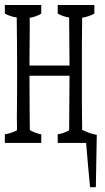

<svg xmlns="http://www.w3.org/2000/svg" viewBox="-27 -548 425 780"><path d="M356.4 -527.8Q356.4 -505.4 356.4 -492.7Q331.5 -479.5 306.6 -476.1V-472.7Q306.6 -461.9 306.6 -460.9Q305.7 -409.2 305.7 -367.7Q305.7 -319.3 305.7 -280.8Q305.7 -242.7 305.7 -214.4Q305.7 -166 305.7 -127.4Q306.2 -76.2 306.6 -34.7Q306.6 -24.4 306.6 -23.9V-20.5Q336.4 -5.4 366.2 0Q364.3 110.8 362.3 212.4H338.9Q330.6 127.4 322.8 32.7H207.5Q207.5 20 207.5 -2.4Q230.5 -5.9 253.9 -18.6Q255.4 -213.4 255.4 -235.4V-240.2H92.8V-235.4Q92.8 -187 93.3 -111.3Q93.8 -35.6 94.2 -19.5Q118.2 -5.9 140.6 -2.4Q140.6 20 140.6 32.7H-7.3Q-7.3 20 -7.3 -2.4Q17.1 -5.9 42 -18.6V-22Q42 -22.9 42 -34.2Q41.5 -41 41.5 -66.4Q41.5 -95.2 42 -127.4Q42.5 -159.7 42.5 -214.4Q42.5 -242.7 42.5 -280.8Q42.5 -319.3 42 -376.2Q41.5 -433.1 41 -477.1Q16.6 -480 -7.3 -492.7Q-7.3 -505.4 -7.3 -527.8H140.6Q140.6 -505.4 140.6 -492.7Q117.7 -479 93.3 -475.6Q93.3 -466.3 93.8 -460.9Q93.8 -440.9 93.8 -430.7Q93.8 -399.9 93.3 -368.7Q92.8 -337.4 92.8 -286.6V-281.7H255.4V-286.6Q255.4 -324.7 253.9 -460.9Q253.9 -462.4 253.9 -473.6V-477.1Q230.5 -480 207.5 -492.7Q207.5 -505.4 207.5 -527.8Z"/></svg>

Font: Scarab Serif
Style: Condensed-Light
Weight: 300
Designer: John Roberts
Foundry: Scarab
Version: 1.0